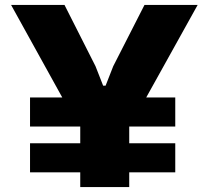

<svg xmlns="http://www.w3.org/2000/svg" viewBox="-20 -760 845 780"><path d="M102 -364H233L25 -740H242L368 -491L399 -412H409L440 -491L567 -740H783L574 -364H692V-246H505V-178H692V-60H505V0H306V-60H102V-178H306V-246H102Z"/></svg>

Font: Encode Sans Normal
Style: ExtraBold
Weight: 800
Designer: Pablo Impallari, Andres Torresi
Foundry: Pablo Impallari, Andres Torresi
Version: Version 1.000; ttfautohint (v1.00) -l 8 -r 50 -G 200 -x 14 -